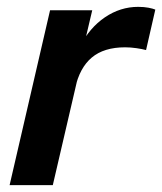

<svg xmlns="http://www.w3.org/2000/svg" viewBox="-20 -540 473 560"><path d="M8 0 126 -510H249L220 -387H224L134 0ZM199 -282 213 -404Q241 -459 286 -489.5Q331 -520 383 -520Q400 -520 413 -517.5Q426 -515 433 -512L406 -394Q395 -397 378 -399.5Q361 -402 345 -402Q283 -402 247.5 -372Q212 -342 199 -282Z"/></svg>

Font: Instrument Sans SemiBold
Style: Italic
Weight: 600
Italic angle: -13°
Designer: Rodrigo Fuenzalida
Foundry: fragTYPE
Version: Version 1.000;gftools[0.9.28]